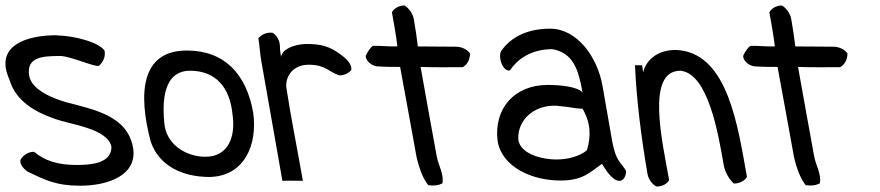

<svg xmlns="http://www.w3.org/2000/svg" viewBox="-54 -650 3221 703"><path d="M22 -67C16 -55 27 -35 48 -21C112 9 151 30 240 30C337 30 451 -6 433 -110C412 -227 289 -249 187 -276C148 -288 63 -317 53 -372C41 -442 103 -445 167 -445C202 -445 296 -403 308 -409C323 -422 333 -441 329 -464C309 -497 209 -520 158 -520L153 -521C46 -521 -76 -485 -20 -360C4 -278 75 -240 149 -214C205 -194 342 -179 354 -112C354 -50 275 -46 225 -46C157 -46 109 -62 71 -94C53 -95 33 -84 22 -67Z M498 -131C528 -44 612 -2 714 -2C839 -5 890 -117 873 -238C848 -379 768 -465 630 -465C462 -465 451 -308 498 -131ZM549 -188C538 -279 544 -391 642 -391C736 -391 787 -330 797 -234C810 -149 782 -76 698 -76C634 -76 562 -114 549 -188Z M980 12C1006 11 1029 12 1055 12C1035 -103 1011 -220 994 -332C992 -376 1023 -413 1076 -413C1138 -413 1149 -387 1188 -374C1206 -374 1221 -381 1232 -393C1236 -414 1214 -435 1198 -447C1153 -481 1123 -489 1065 -489C1018 -487 979 -468 975 -442C973 -454 971 -467 971 -480C971 -502 958 -522 944 -530C920 -533 901 -521 892 -510C897 -480 898 -452 903 -425Z M1287 -450C1279 -437 1300 -409 1328 -407C1357 -405 1382 -405 1411 -405C1431 -294 1452 -184 1471 -76C1482 -28 1497 7 1514 28C1535 31 1551 29 1566 21C1572 -13 1551 -44 1545 -78C1526 -184 1505 -295 1486 -405C1536 -403 1589 -404 1640 -404C1656 -412 1667 -432 1667 -454C1658 -468 1637 -479 1616 -479C1569 -479 1522 -480 1476 -480C1472 -514 1467 -546 1461 -581C1457 -602 1441 -622 1427 -630C1405 -630 1388 -618 1381 -605C1389 -561 1396 -522 1401 -480C1369 -479 1343 -483 1311 -482C1301 -474 1294 -463 1287 -450Z M1768 -133C1785 -37 1895 11 1998 11C2080 11 2104 -18 2150 -50C2166 -27 2171 -13 2197 7C2232 27 2242 -18 2237 -27C2215 -60 2202 -61 2188 -130L2152 -336C2133 -442 2059 -545 1960 -545C1875 -545 1817 -513 1783 -466C1767 -447 1785 -387 1813 -392C1841 -434 1891 -470 1969 -470C2044 -456 2064 -397 2079 -311C2060 -334 1992 -339 1951 -339C1830 -339 1753 -253 1768 -133ZM1844 -137C1838 -215 1911 -275 2001 -261C2028 -259 2054 -252 2079 -252C2110 -198 2110 -150 2095 -100C2071 -79 2028 -66 1982 -66C1935 -66 1853 -84 1844 -137Z M2317 -12C2321 8 2335 26 2350 33C2372 33 2390 22 2396 9C2371 -131 2310 -391 2437 -391C2540 -382 2577 -154 2596 -45C2601 -18 2617 8 2633 22C2655 22 2673 11 2681 -2C2647 -194 2610 -445 2436 -466C2360 -474 2311 -432 2301 -385L2297 -411H2271C2276 -289 2294 -145 2317 -12Z M2669 -450C2661 -437 2682 -409 2710 -407C2739 -405 2764 -405 2793 -405C2813 -294 2834 -184 2853 -76C2864 -28 2879 7 2896 28C2917 31 2933 29 2948 21C2954 -13 2933 -44 2927 -78C2908 -184 2887 -295 2868 -405C2918 -403 2971 -404 3022 -404C3038 -412 3049 -432 3049 -454C3040 -468 3019 -479 2998 -479C2951 -479 2904 -480 2858 -480C2854 -514 2849 -546 2843 -581C2839 -602 2823 -622 2809 -630C2787 -630 2770 -618 2763 -605C2771 -561 2778 -522 2783 -480C2751 -479 2725 -483 2693 -482C2683 -474 2676 -463 2669 -450Z"/></svg>

Font: Snowfall
Style: OpObl
Weight: 400
Designer: Jasper
Foundry: Cannot Into Space Fonts
Version: Version 0.9